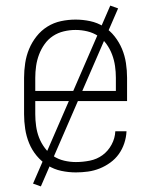

<svg xmlns="http://www.w3.org/2000/svg" viewBox="-20 -608 540 686"><path d="M251 8Q225 8 199 2.5Q173 -3 150.5 -17Q128 -31 111 -51.5Q94 -72 84 -96.5Q74 -121 70 -147.5Q66 -174 66 -200V-330Q66 -356 70 -382.5Q74 -409 84 -433Q94 -457 110.5 -478Q127 -499 149.5 -513Q172 -527 198 -532.5Q224 -538 250 -538Q276 -538 302 -532.5Q328 -527 350.5 -513Q373 -499 389.5 -478Q406 -457 416 -433Q426 -409 430 -382.5Q434 -356 434 -330V-247H106V-200Q106 -179 109 -157.5Q112 -136 119.5 -116.5Q127 -97 140 -79.5Q153 -62 170.5 -50.5Q188 -39 209 -34Q230 -29 251 -29Q276 -29 301 -34Q326 -39 346 -53.5Q366 -68 378.5 -91Q391 -114 392 -139H432Q431 -117 424 -96Q417 -75 404.5 -57.5Q392 -40 374 -27Q356 -14 336 -6Q316 2 294.5 5Q273 8 251 8ZM106 -283H394V-330Q394 -351 391 -372Q388 -393 380.5 -413Q373 -433 360.5 -450.5Q348 -468 330.5 -479.5Q313 -491 292 -496Q271 -501 250 -501Q229 -501 208 -496Q187 -491 169.5 -479.5Q152 -468 139.5 -450.5Q127 -433 119.5 -413Q112 -393 109 -372Q106 -351 106 -330ZM126 58 98 48 374 -588 402 -578Z"/></svg>

Font: Iosevka Slab Extralight
Style: Regular
Weight: 200
Monospace: yes
Designer: Belleve Invis
Foundry: Belleve Invis
Version: Version 11.1.1; ttfautohint (v1.8.3)